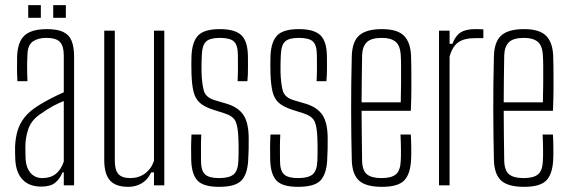

<svg xmlns="http://www.w3.org/2000/svg" viewBox="-20 -719 2213 745"><path d="M140.5 5Q93.5 5 68 -21.8Q42.5 -48.5 39.5 -97Q39 -112 38.5 -123.8Q38 -135.5 38.5 -151Q40 -184 48.2 -212Q56.5 -240 76 -264.5Q95.5 -289 131.5 -311Q152 -324 179 -337.8Q206 -351.5 227.5 -361V-504Q227.5 -540 212.8 -556Q198 -572 159.5 -572Q128 -572 108 -558.5Q88 -545 86.5 -509Q85.5 -489 85.2 -469.8Q85 -450.5 85.5 -433.8Q86 -417 86.5 -404H47.5Q46 -433.5 46 -457.2Q46 -481 46.5 -502Q48 -537.5 59.5 -560.5Q71 -583.5 96 -594.8Q121 -606 162.5 -606Q202.5 -606 225.5 -595Q248.5 -584 258 -560.2Q267.5 -536.5 267.5 -499V0H227.5V-50H222.5Q213 -26 194.8 -10.5Q176.5 5 140.5 5ZM144.5 -28Q176 -28 196.2 -44Q216.5 -60 227.5 -92V-327Q207.5 -319 186.5 -308Q165.5 -297 134.5 -275Q101.5 -252 90 -218.8Q78.5 -185.5 78.5 -150Q78.5 -136 78.8 -122.5Q79 -109 79.5 -99Q82 -67 99 -47.5Q116 -28 144.5 -28ZM186.5 -650V-699H235.5V-650ZM89.5 -650V-699H138.5V-650Z M477.5 6Q429 6 406.8 -18.8Q384.5 -43.5 384.5 -98V-600H425.5V-95Q425.5 -59 439.5 -43.5Q453.5 -28 485.5 -28Q518 -28 542.2 -45.5Q566.5 -63 577.5 -95V-600H617.5V0H577.5V-50H566.5Q553 -21.5 530 -7.8Q507 6 477.5 6Z M830 6Q769.5 6 746.5 -18.2Q723.5 -42.5 722 -98Q721.5 -122 721.5 -143.8Q721.5 -165.5 723 -197H761Q759.5 -167 759.8 -140.8Q760 -114.5 760 -95Q760 -57 775.5 -42.5Q791 -28 830 -28Q870 -28 886.8 -42.5Q903.5 -57 905 -95Q905.5 -111 905.8 -126Q906 -141 905.8 -155Q905.5 -169 905 -182Q903.5 -228 894 -248.2Q884.5 -268.5 852 -279L808 -293Q773.5 -304 755.8 -319.8Q738 -335.5 731.2 -362.2Q724.5 -389 723 -433Q722.5 -456.5 722.5 -470.8Q722.5 -485 723 -502Q725.5 -557.5 749.2 -581.8Q773 -606 833 -606Q892.5 -606 917 -582Q941.5 -558 942 -500Q942 -489 942.2 -459Q942.5 -429 940 -404H902Q903 -423 903.2 -441.5Q903.5 -460 903.2 -476.2Q903 -492.5 903 -505Q903 -543.5 888 -557.8Q873 -572 833 -572Q795 -572 779.8 -558Q764.5 -544 763 -504Q762.5 -490.5 762 -471.8Q761.5 -453 762 -438Q763.5 -394.5 770.8 -367.5Q778 -340.5 814 -330L858 -317Q904 -303.5 924.5 -273Q945 -242.5 945 -181Q945 -156.5 944.8 -139.5Q944.5 -122.5 943 -97Q940 -42.5 916.5 -18.2Q893 6 830 6Z M1136.5 6Q1076 6 1053 -18.2Q1030 -42.5 1028.5 -98Q1028 -122 1028 -143.8Q1028 -165.5 1029.5 -197H1067.5Q1066 -167 1066.2 -140.8Q1066.5 -114.5 1066.5 -95Q1066.5 -57 1082 -42.5Q1097.5 -28 1136.5 -28Q1176.5 -28 1193.2 -42.5Q1210 -57 1211.5 -95Q1212 -111 1212.2 -126Q1212.5 -141 1212.2 -155Q1212 -169 1211.5 -182Q1210 -228 1200.5 -248.2Q1191 -268.5 1158.5 -279L1114.5 -293Q1080 -304 1062.2 -319.8Q1044.5 -335.5 1037.8 -362.2Q1031 -389 1029.5 -433Q1029 -456.5 1029 -470.8Q1029 -485 1029.5 -502Q1032 -557.5 1055.8 -581.8Q1079.5 -606 1139.5 -606Q1199 -606 1223.5 -582Q1248 -558 1248.5 -500Q1248.5 -489 1248.8 -459Q1249 -429 1246.5 -404H1208.5Q1209.5 -423 1209.8 -441.5Q1210 -460 1209.8 -476.2Q1209.5 -492.5 1209.5 -505Q1209.5 -543.5 1194.5 -557.8Q1179.5 -572 1139.5 -572Q1101.5 -572 1086.2 -558Q1071 -544 1069.5 -504Q1069 -490.5 1068.5 -471.8Q1068 -453 1068.5 -438Q1070 -394.5 1077.2 -367.5Q1084.5 -340.5 1120.5 -330L1164.5 -317Q1210.5 -303.5 1231 -273Q1251.5 -242.5 1251.5 -181Q1251.5 -156.5 1251.2 -139.5Q1251 -122.5 1249.5 -97Q1246.5 -42.5 1223 -18.2Q1199.5 6 1136.5 6Z M1462 6Q1400 6 1373.2 -18.2Q1346.5 -42.5 1345 -98Q1344 -141 1343.2 -190Q1342.5 -239 1342.5 -291.2Q1342.5 -343.5 1343 -396.8Q1343.5 -450 1345 -501Q1346.5 -557.5 1374 -581.8Q1401.5 -606 1462 -606Q1522 -606 1547.5 -580.2Q1573 -554.5 1575 -502Q1575.5 -491 1576 -456.2Q1576.5 -421.5 1576.2 -376.2Q1576 -331 1574 -289H1383Q1383 -241 1383.8 -192Q1384.5 -143 1385 -95Q1386 -57 1404 -42.5Q1422 -28 1460 -28Q1499 -28 1516.2 -42.5Q1533.5 -57 1535 -95Q1536 -110 1535.8 -139.8Q1535.5 -169.5 1534 -197H1574Q1575.5 -174 1575.8 -144Q1576 -114 1575 -98Q1572 -42.5 1547.8 -18.2Q1523.5 6 1462 6ZM1383 -322H1535Q1536 -357.5 1536.2 -394.8Q1536.5 -432 1536.2 -461.8Q1536 -491.5 1535 -504Q1533 -542.5 1514.8 -557.2Q1496.5 -572 1462 -572Q1420 -572 1403 -555Q1386 -538 1385 -504Q1384.5 -461.5 1383.8 -415.8Q1383 -370 1383 -322Z M1683.5 0V-600H1724.5V-549H1735.5Q1747 -580 1767.2 -593Q1787.5 -606 1823.5 -606Q1830.5 -606 1839.8 -605.8Q1849 -605.5 1855.5 -605V-571H1823.5Q1781.5 -571 1758.8 -555.2Q1736 -539.5 1724.5 -500V0Z M2013.5 6Q1951.5 6 1924.8 -18.2Q1898 -42.5 1896.5 -98Q1895.5 -141 1894.8 -190Q1894 -239 1894 -291.2Q1894 -343.5 1894.5 -396.8Q1895 -450 1896.5 -501Q1898 -557.5 1925.5 -581.8Q1953 -606 2013.5 -606Q2073.5 -606 2099 -580.2Q2124.5 -554.5 2126.5 -502Q2127 -491 2127.5 -456.2Q2128 -421.5 2127.8 -376.2Q2127.5 -331 2125.5 -289H1934.5Q1934.5 -241 1935.2 -192Q1936 -143 1936.5 -95Q1937.5 -57 1955.5 -42.5Q1973.5 -28 2011.5 -28Q2050.5 -28 2067.8 -42.5Q2085 -57 2086.5 -95Q2087.5 -110 2087.2 -139.8Q2087 -169.5 2085.5 -197H2125.5Q2127 -174 2127.2 -144Q2127.5 -114 2126.5 -98Q2123.5 -42.5 2099.2 -18.2Q2075 6 2013.5 6ZM1934.5 -322H2086.5Q2087.5 -357.5 2087.8 -394.8Q2088 -432 2087.8 -461.8Q2087.5 -491.5 2086.5 -504Q2084.5 -542.5 2066.2 -557.2Q2048 -572 2013.5 -572Q1971.5 -572 1954.5 -555Q1937.5 -538 1936.5 -504Q1936 -461.5 1935.2 -415.8Q1934.5 -370 1934.5 -322Z"/></svg>

Font: Big Shoulders Text Thin Thin
Style: Regular
Weight: 250
Version: Version 2.002